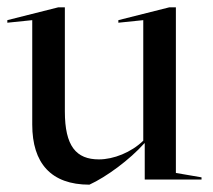

<svg xmlns="http://www.w3.org/2000/svg" viewBox="-25 -490 580 524"><path d="M370 0H525V-6L455 -18V-470H437L298 -435V-428L366 -435V-106C333 -74 285 -55 245 -55C183 -55 152 -91 152 -186V-470H134L-5 -435V-428L63 -435V-150C63 -45 114 14 219 14C265 -7 329 -54 369 -99H370Z"/></svg>

Font: Mazius Display
Style: Regular
Weight: 400
Designer: Alberto Casagrande & Collletttivo
Foundry: Collletttivo
Version: Version 2.000;Glyphs 3.2 (3217)